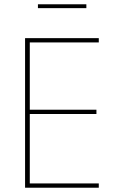

<svg xmlns="http://www.w3.org/2000/svg" viewBox="-20 -876 546 896"><path d="M97 0V-698H441V-678H119V-364H430V-344H119V-20H441V0ZM157 -856H383V-838H157Z"/></svg>

Font: IBM Plex Sans Condensed Thin
Style: Regular
Weight: 100
Width: 3
Designer: Mike Abbink, Paul van der Laan, Pieter van Rosmalen
Foundry: Bold Monday
Version: Version 1.3